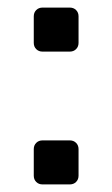

<svg xmlns="http://www.w3.org/2000/svg" viewBox="-20 -486 296 506"><path d="M92 -350Q82 -350 75.5 -356.5Q69 -363 69 -373V-443Q69 -453 75.5 -459.5Q82 -466 92 -466H164Q174 -466 180.5 -459.5Q187 -453 187 -443V-373Q187 -363 180.5 -356.5Q174 -350 164 -350ZM92 0Q82 0 75.5 -6.5Q69 -13 69 -23V-93Q69 -103 75.5 -109.5Q82 -116 92 -116H164Q174 -116 180.5 -109.5Q187 -103 187 -93V-23Q187 -13 180.5 -6.5Q174 0 164 0Z"/></svg>

Font: DVN-Rubik
Style: Regular
Weight: 400
Designer: Hubert and Fischer
Foundry: Hubert & Fischer
Version: Version 2.102